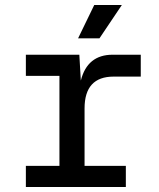

<svg xmlns="http://www.w3.org/2000/svg" viewBox="-20 -752 640 772"><path d="M84 0V-85H219V-447H84V-532H299L305 -428Q331 -532 433 -532H546V-444H437Q320 -444 320 -316V-85H486V0ZM294 -598 359 -732H470L380 -598Z"/></svg>

Font: Geist Mono Medium
Style: Regular
Weight: 500
Monospace: yes
Designer: Basement.studio, Andrés Briganti, Mateo Zaragoza
Foundry: Basement.studio, Vercel, Andrés Briganti, Guido Ferreyra, Mateo Zaragoza
Version: Version 1.500; ttfautohint (v1.8.4.7-5d5b)